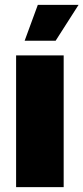

<svg xmlns="http://www.w3.org/2000/svg" viewBox="-20 -767 342 787"><path d="M46 0V-540H241V0ZM81 -600 135 -747H302L208 -600Z"/></svg>

Font: Mona Sans Expanded ExtraBold
Style: Regular
Weight: 800
Width: 7
Designer: Deni Anggara
Foundry: GitHub
Version: Version 1.001; ttfautohint (v1.8.4.7-5d5b);gftools[0.9.33]